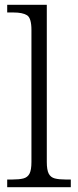

<svg xmlns="http://www.w3.org/2000/svg" viewBox="-20 -780 325 800"><path d="M10 0V-32H31Q60 -32 77.5 -36.5Q95 -41 103 -56.5Q111 -72 111 -105V-655Q111 -705 92.5 -716.5Q74 -728 36 -728H10V-760H175V-105Q175 -72 183 -56.5Q191 -41 208.5 -36.5Q226 -32 254 -32H275V0Z"/></svg>

Font: Noto Serif Malayalam Light
Style: Regular
Weight: 300
Designer: Indian type Foundry, Jelle Bosma, Monotype Design Team
Foundry: Monotype Imaging Inc.
Version: Version 2.104; ttfautohint (v1.8.4.7-5d5b)